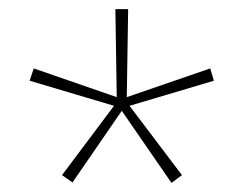

<svg xmlns="http://www.w3.org/2000/svg" viewBox="-20 -820 534 421"><path d="M261 -800H233L236 -607L54 -670L45 -643L230 -588L116 -436L139 -420L247 -577L356 -419L379 -436L264 -588L449 -643L441 -670L258 -607Z"/></svg>

Font: Noto Sans Malayalam ExtraCondensed Thin
Style: Regular
Weight: 100
Width: 2
Designer: Jelle Bosma - Monotype Design Team
Foundry: Monotype Imaging Inc.
Version: Version 2.104